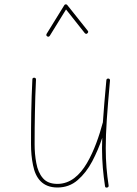

<svg xmlns="http://www.w3.org/2000/svg" viewBox="-20 -854 629 883"><path d="M485.8 -483.4V-484.4C485.8 -489.3 483.4 -492.2 478.5 -492.7H477.1C472.7 -492.7 469.7 -490.2 469.2 -485.4C461.9 -409.2 457 -345.7 453.1 -291L452.6 -289.6C436.5 -229.5 413.1 -160.6 379.9 -104C346.7 -47.4 302.7 -8.3 244.1 -8.3C214.4 -8.3 191.9 -17.1 176.8 -35.2C161.6 -53.2 151.9 -76.2 147 -104C141.6 -131.8 139.2 -161.1 139.2 -190.9C139.2 -240.2 139.6 -288.6 140.6 -335.9C141.1 -383.3 143.1 -433.6 145.5 -487.8C145.5 -493.7 142.6 -496.6 137.2 -496.6C131.8 -496.6 128.9 -494.1 128.9 -488.8C123.5 -380.9 122.6 -290 122.6 -190.9C122.6 -157.2 125.5 -125 131.8 -94.7C143.6 -33.7 176.3 8.3 244.1 8.3C279.8 8.3 311 -2.9 337.4 -25.9C363.3 -48.3 385.7 -77.1 404.3 -112.3C422.4 -147 438 -183.1 450.2 -220.2C449.7 -203.6 449.2 -187.5 449.2 -172.4C449.2 -107.4 454.6 -54.2 462.9 2C463.4 6.3 465.8 8.8 469.7 8.8C470.7 8.8 471.7 8.8 473.1 8.3C477.5 7.3 479.5 4.9 479.5 1V-1C471.2 -56.2 466.3 -107.9 466.3 -172.4C466.3 -210.9 467.8 -255.4 471.2 -304.7C474.6 -354 479.5 -413.6 485.8 -483.4ZM197.3 -686.5C199.2 -685.5 200.7 -685.1 202.1 -685.1C204.6 -685.1 207 -686.5 209 -689.5L283.7 -810.5L369.6 -702.1C372.1 -699.7 374 -698.2 376.5 -698.2C377.9 -698.2 379.9 -699.2 381.8 -700.7C384.3 -703.1 385.7 -705.1 385.7 -707.5C385.7 -709 384.8 -710.9 383.3 -712.9L289.6 -830.6C287.1 -834.5 282.2 -834 281.7 -834C279.3 -834 276.9 -832.5 275.4 -829.6L194.3 -698.2C193.4 -696.3 192.9 -694.8 192.9 -693.4C192.9 -690.9 194.3 -688.5 197.3 -686.5Z"/></svg>

Font: Mikhak Thin
Style: Regular
Weight: 100
Designer: Amin Abedi
Version: Version 3.2